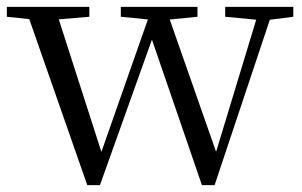

<svg xmlns="http://www.w3.org/2000/svg" viewBox="-25 -536 883 561"><path d="M230 5 48 -516H135L280 -65H261L267 -80L420 -516H458L616 -65H598L602 -78L735 -516H776L602 5H565L407 -455H432L426 -440L267 5ZM-5 -487V-516H236V-487L117 -477H91ZM328 -487V-516H552V-487L451 -477H430ZM633 -487V-516H832V-487L754 -477H739Z"/></svg>

Font: Noto Serif TC ExtraLight
Style: Regular
Weight: 400
Version: Version 2.002-H1;hotconv 1.1.0;makeotfexe 2.6.0